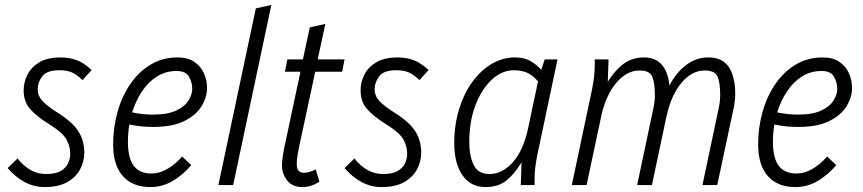

<svg xmlns="http://www.w3.org/2000/svg" viewBox="-20 -751 3501 779"><path d="M11 -69 51 -108Q76 -77 104.5 -61Q133 -45 167 -45Q206 -45 227 -57.5Q248 -70 256.5 -89Q265 -108 265 -126Q265 -158 249.5 -185.5Q234 -213 181 -246Q128 -279 102 -309Q76 -339 76 -384Q76 -418 91.5 -448.5Q107 -479 140 -498.5Q173 -518 227 -518Q259 -518 288.5 -508Q318 -498 352 -467L315 -426Q292 -448 272 -457Q252 -466 221 -466Q170 -466 151.5 -441.5Q133 -417 133 -389Q133 -362 152 -341.5Q171 -321 212 -295Q273 -257 297.5 -219Q322 -181 322 -131Q322 -97 305.5 -65Q289 -33 253.5 -12.5Q218 8 161 8Q118 8 80.5 -12Q43 -32 11 -69Z M439 -165Q439 -234 457 -297.5Q475 -361 509 -410.5Q543 -460 591.5 -489Q640 -518 701 -518Q742 -518 768.5 -500Q795 -482 807.5 -453.5Q820 -425 820 -394Q820 -357 798 -320.5Q776 -284 728 -260Q680 -236 602 -236Q579 -236 556 -238Q533 -240 505 -246Q499 -212 499 -176Q499 -110 522.5 -78.5Q546 -47 595 -47Q627 -47 659 -65.5Q691 -84 719 -116L756 -81Q721 -40 679.5 -16Q638 8 590 8Q518 8 478.5 -36.5Q439 -81 439 -165ZM696 -463Q652 -463 616.5 -440.5Q581 -418 556 -380Q531 -342 516 -295Q541 -290 561 -288Q581 -286 600 -286Q660 -286 695 -302.5Q730 -319 745 -343.5Q760 -368 760 -390Q760 -416 747 -439.5Q734 -463 696 -463Z M866 0 1018 -717 1081 -731 926 0Z M1136 -460 1146 -510H1209L1237 -640L1300 -654L1269 -510H1378L1368 -460H1259L1192 -148Q1190 -137 1187 -119Q1184 -101 1184 -85Q1184 -50 1213 -50Q1236 -50 1261 -64L1276 -14Q1243 8 1206 8Q1166 8 1145 -19Q1124 -46 1124 -81Q1124 -94 1127 -114Q1130 -134 1132 -145L1199 -460Z M1378 -69 1418 -108Q1443 -77 1471.5 -61Q1500 -45 1534 -45Q1573 -45 1594 -57.5Q1615 -70 1623.5 -89Q1632 -108 1632 -126Q1632 -158 1616.5 -185.5Q1601 -213 1548 -246Q1495 -279 1469 -309Q1443 -339 1443 -384Q1443 -418 1458.5 -448.5Q1474 -479 1507 -498.5Q1540 -518 1594 -518Q1626 -518 1655.5 -508Q1685 -498 1719 -467L1682 -426Q1659 -448 1639 -457Q1619 -466 1588 -466Q1537 -466 1518.5 -441.5Q1500 -417 1500 -389Q1500 -362 1519 -341.5Q1538 -321 1579 -295Q1640 -257 1664.5 -219Q1689 -181 1689 -131Q1689 -97 1672.5 -65Q1656 -33 1620.5 -12.5Q1585 8 1528 8Q1485 8 1447.5 -12Q1410 -32 1378 -69Z M1823 -170Q1823 -244 1842.5 -307.5Q1862 -371 1896 -418Q1930 -465 1974.5 -491.5Q2019 -518 2070 -518Q2105 -518 2130 -504.5Q2155 -491 2176 -468L2190 -510H2242L2160 -122Q2155 -97 2152 -73.5Q2149 -50 2149 -25V0H2093L2096 -92Q2068 -46 2035 -19Q2002 8 1950 8Q1889 8 1856 -40.5Q1823 -89 1823 -170ZM1884 -176Q1884 -118 1902 -81.5Q1920 -45 1966 -45Q2019 -45 2061.5 -93.5Q2104 -142 2123 -232L2163 -421Q2141 -446 2118.5 -456Q2096 -466 2065 -466Q2016 -466 1974.5 -427Q1933 -388 1908.5 -322.5Q1884 -257 1884 -176Z M2300 0 2382 -388Q2387 -413 2390 -436.5Q2393 -460 2393 -485V-510H2449L2446 -419Q2474 -465 2509.5 -491.5Q2545 -518 2593 -518Q2640 -518 2665.5 -488Q2691 -458 2696 -404Q2723 -456 2763.5 -487Q2804 -518 2854 -518Q2911 -518 2937 -479Q2963 -440 2963 -370Q2963 -343 2957 -314L2890 0H2830L2896 -312Q2902 -341 2902 -364Q2902 -415 2891.5 -440Q2881 -465 2839 -465Q2787 -465 2745 -415Q2703 -365 2684 -278L2625 0H2565L2631 -312Q2637 -341 2637 -364Q2637 -415 2626.5 -440Q2616 -465 2575 -465Q2523 -465 2480.5 -415Q2438 -365 2419 -278L2360 0Z M3056 -165Q3056 -234 3074 -297.5Q3092 -361 3126 -410.5Q3160 -460 3208.5 -489Q3257 -518 3318 -518Q3359 -518 3385.5 -500Q3412 -482 3424.5 -453.5Q3437 -425 3437 -394Q3437 -357 3415 -320.5Q3393 -284 3345 -260Q3297 -236 3219 -236Q3196 -236 3173 -238Q3150 -240 3122 -246Q3116 -212 3116 -176Q3116 -110 3139.5 -78.5Q3163 -47 3212 -47Q3244 -47 3276 -65.5Q3308 -84 3336 -116L3373 -81Q3338 -40 3296.5 -16Q3255 8 3207 8Q3135 8 3095.5 -36.5Q3056 -81 3056 -165ZM3313 -463Q3269 -463 3233.5 -440.5Q3198 -418 3173 -380Q3148 -342 3133 -295Q3158 -290 3178 -288Q3198 -286 3217 -286Q3277 -286 3312 -302.5Q3347 -319 3362 -343.5Q3377 -368 3377 -390Q3377 -416 3364 -439.5Q3351 -463 3313 -463Z"/></svg>

Font: Radio Canada Condensed Light
Style: Italic
Weight: 300
Width: 3
Italic angle: -12°
Designer: Charles Daoud, Etienne Aubert Bonn, Alexandre Saumier Demers, Jacques Le Bailly
Foundry: Radio-Canada
Version: Version 2.104; ttfautohint (v1.8.4.7-5d5b);gftools[0.9.28.de